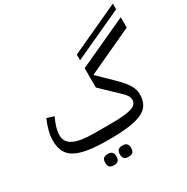

<svg xmlns="http://www.w3.org/2000/svg" viewBox="-231 -1067 1422 1463"><g transform="rotate(-30 480.5 -335.5)"><path d="M418 12Q313 12 241.5 1Q170 -10 126 -34Q82 -58 62.5 -97.5Q43 -137 43 -194Q43 -234 53.5 -276Q64 -318 86 -369L148 -350Q107 -265 107 -204Q107 -143 165 -114.5Q223 -86 348 -86H488Q554 -86 599 -90Q644 -94 671.5 -103Q699 -112 711.5 -127Q724 -142 724 -164Q724 -180 715 -196.5Q706 -213 683 -235L529 -382V-552L961 -751V-660L564 -476V-471L682 -356Q713 -326 734.5 -301Q756 -276 769 -254.5Q782 -233 788 -212.5Q794 -192 794 -171Q794 -120 774.5 -85Q755 -50 710.5 -28.5Q666 -7 594.5 2.5Q523 12 418 12ZM477 200Q457 200 445 188.5Q433 177 433 151Q433 125 445 113.5Q457 102 477 102H488Q508 102 520 113.5Q532 125 532 151Q532 177 520 188.5Q508 200 488 200ZM348 200Q328 200 316 188.5Q304 177 304 151Q304 125 316 113.5Q328 102 348 102H359Q379 102 391 113.5Q403 125 403 151Q403 177 391 188.5Q379 200 359 200ZM529 -672 961 -871V-821L529 -622Z"/></g></svg>

Font: IBM Plex Sans Arabic
Style: Regular
Weight: 400
Designer: Mike Abbink, Paul van der Laan, Pieter van Rosmalen, Wael Morcos, Khajak Apelian
Foundry: Bold Monday
Version: Version 1.005